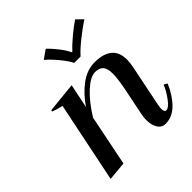

<svg xmlns="http://www.w3.org/2000/svg" viewBox="-201 -899 1058 1058"><g transform="rotate(-45 328.0 -370.0)"><path d="M265 -714 316 -750Q341 -727 366.5 -694Q392 -661 404 -635H409Q432 -661 471.5 -694Q511 -727 545 -750L582 -714Q545 -691 495.5 -651.5Q446 -612 422 -584H372Q358 -613 325 -652.5Q292 -692 265 -714ZM656 -140Q629 -75 586.5 -32.5Q544 10 492 10Q462 10 446 -15.5Q430 -41 430 -80Q430 -101 434 -120L467 -282Q481 -354 481 -391Q481 -432 465.5 -449.5Q450 -467 417 -467Q381 -467 330.5 -421Q280 -375 232 -297L172 0L62 10L159 -462Q122 -470 97 -480L98 -489L275 -507L246 -366Q287 -427 340.5 -467Q394 -507 455 -507Q520 -507 555.5 -478.5Q591 -450 591 -390Q591 -367 585 -338L536 -97Q532 -75 532 -66Q532 -40 547 -40Q565 -40 592.5 -76Q620 -112 636 -151Z"/></g></svg>

Font: Trirong Medium
Style: Italic
Weight: 500
Italic angle: -12°
Designer: Katatrad Team
Foundry: CadsonDemak
Version: Version 1.001